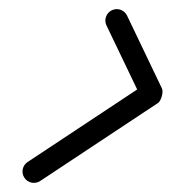

<svg xmlns="http://www.w3.org/2000/svg" viewBox="-20 -376 376 421"><path d="M225.2 -353.5C212.8 -347.6 207.5 -332.6 213.5 -320.2C239 -266.9 264.6 -213.5 290.2 -160.2C291.9 -156.5 295.8 -165.5 298.4 -174.9C301 -184.3 302.3 -194.1 298.9 -191.8C212.8 -134.8 126.7 -77.8 40.6 -20.8C29 -13.2 25.9 2.3 33.5 13.8C41.1 25.3 56.6 28.5 68.2 20.8C154.3 -36.2 240.4 -93.2 326.5 -150.2C329.9 -152.4 333 -158.5 334.8 -164.9C336.5 -171.3 337 -178.1 335.2 -181.8C309.7 -235.1 284.1 -288.5 258.6 -341.8C252.6 -354.3 237.7 -359.5 225.2 -353.5Z"/></svg>

Font: FRB American Cursive Guidelines Arrows Semibold
Style: Italic
Weight: 600
Italic angle: -25°
Version: Version 2.0;Modular Font Editor K font №1